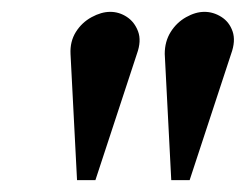

<svg xmlns="http://www.w3.org/2000/svg" viewBox="-20 -700 415 324"><path d="M166 -680Q181 -680 194 -671.5Q207 -663 213 -647Q219 -631 211 -609L141 -396H110L99 -609Q98 -630 108 -646Q118 -662 134.5 -671Q151 -680 166 -680ZM325 -680Q340 -680 353.5 -671.5Q367 -663 372.5 -647Q378 -631 370 -609L300 -396H269L258 -609Q258 -630 268 -646Q278 -662 294 -671Q310 -680 325 -680Z"/></svg>

Font: Brygada 1918 Medium
Style: Italic
Weight: 500
Italic angle: -8°
Designer: Mateusz Machalski | Borys Kosmynka | Przemek Hoffer
Foundry: NIEPODLEGLA 2018
Version: Version 3.006